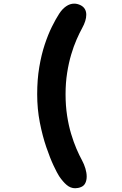

<svg xmlns="http://www.w3.org/2000/svg" viewBox="-20 -791 659 1041"><path d="M420.6 222.6Q411.9 226.5 403.5 228Q395.2 229.6 387.7 229.6Q362.2 229.6 341.3 211.6Q320.3 193.7 300.2 163.6Q290.2 148.2 270.8 107.5Q251.5 66.7 231 6.7Q210.5 -53.2 196 -126.6Q181.6 -199.9 181.6 -280Q181.6 -360.1 193 -427.3Q204.3 -494.6 222.4 -549.1Q240.5 -603.6 261.1 -645.3Q281.7 -687.1 300.6 -716.2Q317.3 -742.2 338.5 -756.8Q359.6 -771.3 382.2 -771.3Q399.5 -771.3 416.8 -762.8Q447.8 -747.2 447.8 -710.7Q447.8 -679.2 425.4 -638.6Q410.8 -612.2 395.1 -576.2Q379.3 -540.2 365.9 -495Q352.5 -449.8 344 -395.8Q335.5 -341.9 335.5 -280Q335.5 -218.1 343.8 -164.3Q352 -110.6 365.6 -65.3Q379.2 -20.1 394.7 16Q410.2 52 424.8 78.5Q436.2 99.6 443.1 122.8Q450 146 450 166.2Q450 186 442.9 201Q435.8 216.1 420.6 222.6Z"/></svg>

Font: Sono ExtraLight
Style: Regular
Weight: 200
Designer: Tyler Finck
Foundry: Tyler Finck
Version: Version 2.112